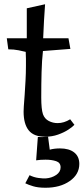

<svg xmlns="http://www.w3.org/2000/svg" viewBox="-20 -630 393 903"><path d="M192 13Q139 13 115 -17Q91 -47 91 -105Q91 -116 92 -130Q93 -144 96 -184Q98 -214 100 -250Q102 -286 102 -320Q102 -337 102 -353.5Q102 -370 101 -386Q90 -389 67.5 -393.5Q45 -398 19 -398L12 -450H106V-591L192 -610Q189 -574 187 -533Q185 -492 183 -450H302L311 -400L182 -390Q177 -346 175.5 -290Q174 -234 174 -171Q174 -117 182 -93Q190 -71 209.5 -61Q229 -51 251 -51Q281 -51 310 -69L330 -43Q321 -33 301 -20Q281 -7 253 3Q225 13 192 13ZM194 253Q159 253 136 246Q113 239 99 232L119 194Q139 204 161 207Q183 210 196 209Q223 207 244 193Q265 179 265 157Q265 135 244 128Q223 121 194 121Q170 121 150 124L158 14Q170 15 182 14.5Q194 14 206 13L214 74Q224 71 236.5 69.5Q249 68 262 68Q305 68 329 87Q353 106 353 141Q353 190 308 221.5Q263 253 194 253ZM216 86Q217 86 216 86Z"/></svg>

Font: Maname
Style: Regular
Weight: 400
Designer: Pathum Egodawatta
Foundry: mooniak
Version: Version 1.000; ttfautohint (v1.8.4.7-5d5b)